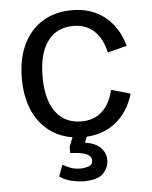

<svg xmlns="http://www.w3.org/2000/svg" viewBox="-53 -583 657 830"><g transform="rotate(-5 275.5 -168.5)"><path d="M290 11.7Q215.8 11.7 161.6 -22Q107.4 -55.7 78.1 -117.4Q48.8 -179.2 48.8 -263.7Q48.8 -348.1 78.1 -409.9Q107.4 -471.7 161.6 -505.4Q215.8 -539.1 290 -539.1Q374.5 -539.1 432.4 -492.9Q490.2 -446.8 512.7 -365.2L429.2 -343.3Q415.5 -404.8 380.1 -437.7Q344.7 -470.7 290 -470.7Q217.3 -470.7 178 -416.7Q138.7 -362.8 138.7 -263.7Q138.7 -164.1 178 -110.4Q217.3 -56.6 290 -56.6Q344.2 -56.6 379.4 -88.6Q414.6 -120.6 428.7 -181.2L511.7 -157.7Q488.3 -78.1 430.9 -33.2Q373.5 11.7 290 11.7ZM279.8 202.1Q254.9 202.1 225.6 195.6Q196.3 189 172.4 172.4L191.4 122.6Q205.1 130.9 223.4 138.4Q241.7 146 268.1 146Q284.7 146 302.7 140.1Q320.8 134.3 320.8 114.7Q320.8 97.2 300.3 87.4Q279.8 77.6 229 75.7V47.9L256.3 -20.5H315.9V-9.8L296.4 36.1Q344.7 43.9 365.5 66.9Q386.2 89.8 386.2 119.6Q386.2 151.9 362.1 177Q337.9 202.1 279.8 202.1Z"/></g></svg>

Font: Schibsted Grotesk
Style: Regular
Weight: 400
Designer: Bakken & Baeck AS, Henrik Kongsvoll
Foundry: Schibsted ASA
Version: Version 1.100; ttfautohint (v1.8.4.7-5d5b);gftools[0.9.25]